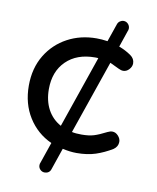

<svg xmlns="http://www.w3.org/2000/svg" viewBox="-82 -670 703 857"><g transform="rotate(10 269.0 -242.0)"><path d="M150.4 92.8Q150.4 85.9 153.3 80.1L185.5 -13.7Q119.1 -43.9 80.6 -105.5Q42 -167 42 -249Q42 -328.1 78.1 -387.7Q113.3 -445.3 172.4 -477.1Q231.4 -508.8 303.7 -508.8Q327.1 -508.8 353.5 -504.9L381.8 -586.9Q384.8 -595.7 392.6 -601.1Q400.4 -606.4 409.2 -606.4Q420.9 -606.4 429.2 -597.7Q437.5 -588.9 437.5 -577.1L436.5 -569.3L435.5 -567.4L409.2 -490.2Q438.5 -479.5 463.9 -461.9Q483.4 -448.2 483.4 -426.8Q483.4 -412.1 471.7 -399.4Q460 -386.7 445.3 -386.7Q435.5 -386.7 423.8 -392.6L382.8 -412.1L267.6 -78.1Q284.2 -74.2 311.5 -74.2Q344.7 -74.2 367.2 -81.1Q389.6 -87.9 423.8 -105.5Q435.5 -111.3 445.3 -111.3Q460 -111.3 471.7 -98.6Q483.4 -85.9 483.4 -71.3Q483.4 -49.8 463.9 -36.1Q426.8 -13.7 389.6 -1.5Q352.5 10.7 303.7 10.7Q274.4 10.7 240.2 2.9L206.1 102.5Q203.1 111.3 195.8 116.2Q188.5 121.1 178.7 121.1Q167 121.1 158.7 112.8Q150.4 104.5 150.4 92.8ZM311.5 -423.8Q229.5 -423.8 181.2 -376.5Q132.8 -329.1 132.8 -249Q132.8 -196.3 153.8 -157.2Q174.8 -118.2 213.9 -96.7L326.2 -422.9Q323.2 -423.8 311.5 -423.8Z"/></g></svg>

Font: jf-openhuninn-1.1
Style: Regular
Weight: 400
Designer: [Kosugi Maru]
      Designed by Motoya company      

      [Varela Round]
      Joe Prince(Latin component); Avraham Co
Foundry: justfont CO.,LTD.
Version: 1.1